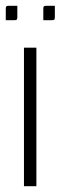

<svg xmlns="http://www.w3.org/2000/svg" viewBox="-28 -645 210 665"><path d="M122 -575V-614Q122 -621 124 -623Q126 -625 133 -625H162V-586Q162 -579 160 -577Q158 -575 151 -575ZM-8 -575V-614Q-8 -621 -6 -623Q-4 -625 3 -625H32V-586Q32 -579 30 -577Q28 -575 21 -575ZM55 0V-480H98V0Z"/></svg>

Font: Glametrix
Style: Light
Weight: 300
Designer: gluk
Foundry: gluk
Version: Version 0.40